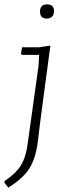

<svg xmlns="http://www.w3.org/2000/svg" viewBox="-52 -665 302 878"><path d="M195 -614Q195 -598 186 -589Q177 -580 162 -580Q131 -580 131 -612Q131 -645 163 -645Q195 -645 195 -614ZM175 -456 178 -454 131 -101 121 -18Q111 61 81.5 106.5Q52 152 -14 193L-32 170L-31 163Q21 128 44 90.5Q67 53 75 -11L124 -362L127 -414H48L44 -419L49 -449H128Z"/></svg>

Font: Alegreya Sans SC Light
Style: Italic
Weight: 300
Italic angle: -7°
Designer: Juan Pablo del Peral
Foundry: Huerta Tipografica
Version: Version 2.007